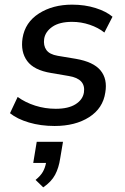

<svg xmlns="http://www.w3.org/2000/svg" viewBox="-20 -533 538 826"><path d="M215 9Q155 9 104.5 -6Q54 -21 23 -46L56 -116Q89 -92 131.5 -78.5Q174 -65 220 -65Q274 -65 305 -84.5Q336 -104 341 -135Q350 -194 276 -206L200 -219Q126 -231 97 -270.5Q68 -310 77 -369Q88 -437 147.5 -475Q207 -513 290 -513Q345 -513 391 -498.5Q437 -484 464 -461L429 -393Q403 -414 366 -426.5Q329 -439 290 -439Q236 -439 205.5 -418Q175 -397 170 -366Q166 -337 179.5 -318Q193 -299 228 -293L306 -280Q382 -267 412.5 -230Q443 -193 433 -135Q423 -67 363.5 -29Q304 9 215 9ZM166 273 133 241Q155 223 164.5 206Q174 189 178 168H123L138 77H251L239 148Q233 189 217 219Q201 249 166 273Z"/></svg>

Font: Mulish SemiBold
Style: Italic
Weight: 600
Italic angle: -9°
Designer: Vernon Adams
Foundry: Vernon Adams
Version: Version 3.603; ttfautohint (v1.8.3)